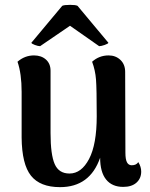

<svg xmlns="http://www.w3.org/2000/svg" viewBox="-20 -756 618 790"><path d="M561 -50Q561 -22 541.5 -4.5Q522 13 487 13Q441 13 416.5 -17.5Q392 -48 392 -107Q350 14 227 14Q145 14 107.5 -33Q70 -80 69 -190V-378Q69 -453 52 -502Q82 -528 120 -528Q150 -528 169 -511Q188 -494 188 -465V-208Q188 -120 205 -81Q222 -42 266 -42Q315 -42 346.5 -102Q378 -162 378 -278Q378 -391 375 -429Q372 -467 359 -502Q388 -528 427 -528Q456 -528 475.5 -509.5Q495 -491 495 -460L496 -128Q496 -100 502.5 -88Q509 -76 522 -76Q541 -76 549 -89Q561 -70 561 -50ZM109 -580 236 -732Q244 -736 269 -736Q291 -736 299 -732L426 -580Q425 -576 410.5 -571Q396 -566 388 -566L268 -650L145 -566Q137 -566 123.5 -571Q110 -576 109 -580Z"/></svg>

Font: Arima Madurai ExtraBold
Style: Regular
Weight: 800
Designer: Joana Correia and Natanael Gama
Foundry: NDISCOVER
Version: Version 1.020